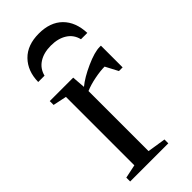

<svg xmlns="http://www.w3.org/2000/svg" viewBox="-221 -729 775 775"><g transform="rotate(-45 166.5 -341.5)"><path d="M324.2 -471.2V-347.2H303.2L274.9 -400.9Q250.5 -400.9 217 -394.3Q183.6 -387.7 159.2 -377V-34.2L237.8 -22V0H20V-22L78.1 -34.2V-424.8L20 -437V-459H153.8L158.2 -401.9Q187.5 -426.3 237.5 -448.7Q287.6 -471.2 316.9 -471.2ZM181.6 -683.1Q246.1 -683.1 282.7 -647Q319.3 -610.8 321.8 -546.4H285.6Q277.8 -579.1 250.2 -596.7Q222.7 -614.3 181.6 -614.3Q140.6 -614.3 113.3 -596.7Q85.9 -579.1 77.6 -546.4H41.5Q42.5 -607.9 79.1 -645.5Q115.7 -683.1 181.6 -683.1Z"/></g></svg>

Font: Tinos
Style: Regular
Weight: 400
Designer: Steve Matteson
Foundry: Monotype Imaging Inc.
Version: Version 1.23